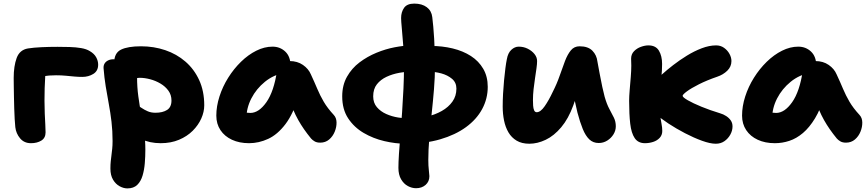

<svg xmlns="http://www.w3.org/2000/svg" viewBox="-20 -785 4819 1066"><path d="M152 10Q114 10 91.5 -17Q69 -44 65 -79Q63 -97 61.5 -124Q60 -151 59 -183Q58 -215 57.5 -246.5Q57 -278 56.5 -305.5Q56 -333 56 -352Q56 -418 72.5 -463Q89 -508 135 -516Q167 -521 210 -523Q253 -525 299 -525Q333 -525 367 -524Q401 -523 430.5 -518Q460 -513 479 -501Q503 -487 514 -467Q525 -447 525 -426Q525 -391 498 -374.5Q471 -358 437 -358Q416 -358 393.5 -360Q371 -362 346 -364.5Q321 -367 291 -367Q251 -367 219 -361.5Q187 -356 151 -348L235 -415Q233 -390 231 -359.5Q229 -329 228 -295.5Q227 -262 227 -226Q227 -188 228.5 -154.5Q230 -121 231.5 -94Q233 -67 233 -50Q233 -19 209.5 -4.5Q186 10 152 10Z M872 10Q811 10 762 -13.5Q713 -37 684.5 -76Q656 -115 656 -161Q656 -180 671 -196Q686 -212 704 -212Q721 -212 736 -204Q751 -196 766.5 -185.5Q782 -175 800.5 -167Q819 -159 843 -159Q883 -159 907.5 -174.5Q932 -190 932 -227Q932 -258 915 -281.5Q898 -305 871 -321Q844 -337 813.5 -345Q783 -353 756 -353Q746 -353 737 -350.5Q728 -348 708 -348Q686 -348 664 -360Q642 -372 628 -392.5Q614 -413 614 -437Q614 -491 652 -509.5Q690 -528 763 -528Q834 -528 897.5 -506.5Q961 -485 1009.5 -443Q1058 -401 1086 -340Q1114 -279 1114 -200Q1114 -164 1097.5 -127Q1081 -90 1050 -59Q1019 -28 974 -9Q929 10 872 10ZM687 261Q666 261 644 249Q622 237 607.5 212.5Q593 188 593 151Q593 127 595 109.5Q597 92 599 75.5Q601 59 603 41Q605 23 605 -2Q605 -59 599 -109.5Q593 -160 584 -208Q575 -256 567 -305Q559 -354 555 -406Q554 -421 560.5 -432Q567 -443 580 -449.5Q593 -456 610 -456Q643 -456 673 -442.5Q703 -429 722 -407Q741 -385 741 -358Q741 -301 748 -250Q755 -199 764 -151Q773 -103 780 -54.5Q787 -6 787 46Q787 83 784 120.5Q781 158 771.5 190Q762 222 742 241.5Q722 261 687 261Z M1363 10Q1309 10 1268 -9Q1227 -28 1204 -62.5Q1181 -97 1181 -143Q1181 -195 1198.5 -249.5Q1216 -304 1247 -353.5Q1278 -403 1318 -442Q1358 -481 1403 -503.5Q1448 -526 1493 -526Q1535 -526 1564 -498.5Q1593 -471 1593 -420Q1593 -403 1583.5 -393.5Q1574 -384 1561 -381Q1499 -370 1451 -331Q1403 -292 1375.5 -238.5Q1348 -185 1348 -127Q1348 -113 1350 -101.5Q1352 -90 1357 -73L1283 -187Q1308 -170 1327 -164Q1346 -158 1370 -158Q1417 -158 1459 -217.5Q1501 -277 1518 -392Q1522 -418 1542.5 -432Q1563 -446 1588 -446Q1631 -446 1662 -424.5Q1693 -403 1706 -372Q1726 -329 1741.5 -292Q1757 -255 1777.5 -220Q1798 -185 1833 -147Q1848 -131 1848.5 -105.5Q1849 -80 1838.5 -54Q1828 -28 1807.5 -10.5Q1787 7 1758 7Q1739 7 1727 0Q1715 -7 1707 -16Q1685 -43 1668 -67.5Q1651 -92 1636 -118.5Q1621 -145 1607.5 -177Q1594 -209 1579 -249L1639 -255Q1609 -154 1565 -96Q1521 -38 1469 -14Q1417 10 1363 10Z M2233 13Q2176 13 2114 -1.5Q2052 -16 1999 -47Q1946 -78 1913 -128Q1880 -178 1880 -250Q1880 -312 1906.5 -359Q1933 -406 1976 -438.5Q2019 -471 2070 -492Q2121 -513 2171 -522.5Q2221 -532 2261 -533L2275 -390Q2238 -388 2198.5 -381Q2159 -374 2126 -358.5Q2093 -343 2072.5 -317Q2052 -291 2052 -250Q2052 -214 2072.5 -190Q2093 -166 2124.5 -152Q2156 -138 2191 -132.5Q2226 -127 2255 -127Q2304 -127 2350 -137.5Q2396 -148 2433 -169Q2470 -190 2492 -221Q2514 -252 2514 -293Q2514 -327 2489.5 -347.5Q2465 -368 2430 -377.5Q2395 -387 2361 -387L2370 -530Q2436 -530 2493.5 -516Q2551 -502 2594.5 -474Q2638 -446 2663 -403Q2688 -360 2688 -303Q2688 -237 2657 -179.5Q2626 -122 2567 -79Q2508 -36 2424 -11.5Q2340 13 2233 13ZM2290 260Q2267 260 2244.5 248Q2222 236 2207 210.5Q2192 185 2192 147Q2192 118 2195 70Q2198 22 2203 -37.5Q2208 -97 2212.5 -162.5Q2217 -228 2220 -292.5Q2223 -357 2223 -415Q2223 -474 2219 -529.5Q2215 -585 2211 -626.5Q2207 -668 2207 -685Q2207 -718 2223.5 -741.5Q2240 -765 2280 -765Q2323 -765 2349.5 -745Q2376 -725 2380 -690Q2386 -643 2390.5 -570.5Q2395 -498 2395 -415Q2395 -357 2389.5 -289.5Q2384 -222 2376.5 -153Q2369 -84 2363.5 -18Q2358 48 2358 103Q2358 136 2361 160.5Q2364 185 2364 193Q2364 223 2343 241.5Q2322 260 2290 260Z M2919 13Q2877 13 2848.5 -4Q2820 -21 2803 -50Q2786 -79 2778.5 -116Q2771 -153 2771 -193Q2771 -227 2773 -264.5Q2775 -302 2778.5 -338.5Q2782 -375 2786 -406Q2790 -437 2794 -456Q2800 -491 2819 -508.5Q2838 -526 2860 -526Q2887 -526 2910 -514.5Q2933 -503 2947.5 -485Q2962 -467 2962 -446Q2962 -430 2958.5 -405Q2955 -380 2950.5 -350.5Q2946 -321 2942.5 -290Q2939 -259 2939 -229Q2939 -214 2940 -198.5Q2941 -183 2945.5 -172.5Q2950 -162 2960 -162Q2981 -162 3004 -195Q3027 -228 3049 -275Q3072 -320 3087.5 -365Q3103 -410 3117 -446.5Q3131 -483 3149.5 -505.5Q3168 -528 3198 -528Q3245 -528 3269 -503.5Q3293 -479 3297 -443Q3302 -417 3309 -378Q3316 -339 3324 -302.5Q3332 -266 3337 -248Q3349 -206 3363.5 -179.5Q3378 -153 3388.5 -131.5Q3399 -110 3399 -84Q3399 -60 3386 -39Q3373 -18 3351.5 -4.5Q3330 9 3304 9Q3273 9 3252 -11Q3231 -31 3215.5 -69Q3200 -107 3186 -160Q3177 -198 3169 -235Q3161 -272 3154.5 -307Q3148 -342 3143 -373L3225 -389Q3221 -376 3212.5 -347.5Q3204 -319 3191 -281Q3178 -243 3163 -200Q3136 -126 3096 -78.5Q3056 -31 3010 -9Q2964 13 2919 13Z M3954 13Q3923 13 3877.5 -3.5Q3832 -20 3783 -45.5Q3734 -71 3691.5 -99Q3649 -127 3625 -149Q3603 -169 3589.5 -193.5Q3576 -218 3576 -245Q3576 -267 3585.5 -289.5Q3595 -312 3617 -335Q3629 -348 3655.5 -372Q3682 -396 3717.5 -423.5Q3753 -451 3793.5 -476Q3834 -501 3876 -517Q3918 -533 3956 -533Q3981 -533 4000 -519.5Q4019 -506 4030 -486Q4041 -466 4041 -446Q4041 -415 4018 -392.5Q3995 -370 3962 -359Q3904 -339 3860.5 -317Q3817 -295 3793.5 -277.5Q3770 -260 3770 -253Q3770 -245 3798.5 -228.5Q3827 -212 3874.5 -192.5Q3922 -173 3978 -156Q3996 -151 4012 -140.5Q4028 -130 4037.5 -116Q4047 -102 4047 -83Q4047 -60 4035 -38Q4023 -16 4002.5 -1.5Q3982 13 3954 13ZM3561 10Q3523 10 3504 -18Q3485 -46 3479 -98.5Q3473 -151 3473 -225Q3473 -250 3476 -285Q3479 -320 3482 -356.5Q3485 -393 3485 -421Q3485 -429 3484.5 -439.5Q3484 -450 3484 -459Q3484 -484 3500 -500.5Q3516 -517 3538.5 -525Q3561 -533 3580 -533Q3621 -533 3638.5 -503.5Q3656 -474 3656 -430Q3656 -394 3652 -357Q3648 -320 3644 -286Q3640 -252 3640 -225Q3640 -177 3644.5 -147Q3649 -117 3653 -96.5Q3657 -76 3657 -58Q3657 -35 3642.5 -19.5Q3628 -4 3606 3Q3584 10 3561 10Z M4282 10Q4228 10 4187 -9Q4146 -28 4123 -62.5Q4100 -97 4100 -143Q4100 -195 4117.5 -249.5Q4135 -304 4166 -353.5Q4197 -403 4237 -442Q4277 -481 4322 -503.5Q4367 -526 4412 -526Q4454 -526 4483 -498.5Q4512 -471 4512 -420Q4512 -403 4502.5 -393.5Q4493 -384 4480 -381Q4418 -370 4370 -331Q4322 -292 4294.5 -238.5Q4267 -185 4267 -127Q4267 -113 4269 -101.5Q4271 -90 4276 -73L4202 -187Q4227 -170 4246 -164Q4265 -158 4289 -158Q4336 -158 4378 -217.5Q4420 -277 4437 -392Q4441 -418 4461.5 -432Q4482 -446 4507 -446Q4550 -446 4581 -424.5Q4612 -403 4625 -372Q4645 -329 4660.5 -292Q4676 -255 4696.5 -220Q4717 -185 4752 -147Q4767 -131 4767.5 -105.5Q4768 -80 4757.5 -54Q4747 -28 4726.5 -10.5Q4706 7 4677 7Q4658 7 4646 0Q4634 -7 4626 -16Q4604 -43 4587 -67.5Q4570 -92 4555 -118.5Q4540 -145 4526.5 -177Q4513 -209 4498 -249L4558 -255Q4536 -179 4505 -128Q4474 -77 4438 -46.5Q4402 -16 4362.5 -3Q4323 10 4282 10Z"/></svg>

Font: Shantell Sans ExtraBold
Style: Regular
Weight: 800
Designer: Stephen Nixon, Anya Danilova, Shantell Martin
Foundry: Arrow Type
Version: Version 1.011;[c5ecc13dd]